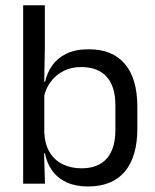

<svg xmlns="http://www.w3.org/2000/svg" viewBox="-20 -682 577 713"><path d="M306.5 10.5Q261.5 10.5 228.2 -4.5Q195 -19.5 174.5 -47.5Q154 -75.5 147 -112.5H120L144.5 -188.5Q147 -144.5 165.2 -115.2Q183.5 -86 214 -71.5Q244.5 -57 283 -57Q344 -57 376.2 -93Q408.5 -129 408.5 -200V-291.5Q408.5 -361 376 -397Q343.5 -433 281.5 -433Q244.5 -433 216 -418.5Q187.5 -404 168.8 -379Q150 -354 143 -322L124.5 -378.5H147.5Q155 -412 174.2 -439.2Q193.5 -466.5 227 -482.8Q260.5 -499 310 -499Q398 -499 444 -444.2Q490 -389.5 490 -285.5V-204.5Q490 -99.5 443.2 -44.5Q396.5 10.5 306.5 10.5ZM66 0V-662.5H146.5V-503.5L144 -363.5L144.5 -348V-144L143.5 -118L147 0Z"/></svg>

Font: Anek Latin
Style: Regular
Weight: 400
Designer: Yesha Goshar
Foundry: Ek Type
Version: Version 1.003